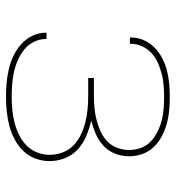

<svg xmlns="http://www.w3.org/2000/svg" viewBox="7 -585 586 640"><g transform="rotate(90 300.0 -265.0)"><path d="M303 8Q280 8 256.5 6Q233 4 210 -1.5Q187 -7 166 -17Q145 -27 127.5 -42.5Q110 -58 99.5 -79.5Q89 -101 89 -124Q89 -125 89 -125.5Q89 -126 89 -127H110Q110 -126 110 -125.5Q110 -125 110 -125Q110 -104 119.5 -85Q129 -66 145 -53Q161 -40 180.5 -31.5Q200 -23 220.5 -18.5Q241 -14 261.5 -12.5Q282 -11 303 -11Q325 -11 346.5 -13Q368 -15 389 -20.5Q410 -26 429.5 -35.5Q449 -45 464.5 -60Q480 -75 488 -95.5Q496 -116 496 -138Q496 -160 488 -181Q480 -202 464.5 -217Q449 -232 429 -241.5Q409 -251 387.5 -256.5Q366 -262 344 -264Q322 -266 300 -266H240V-285H300Q320 -285 340.5 -287Q361 -289 380.5 -294Q400 -299 418.5 -307.5Q437 -316 451.5 -330Q466 -344 473 -363.5Q480 -383 480 -403Q480 -423 473 -442Q466 -461 451.5 -474.5Q437 -488 419 -497Q401 -506 381.5 -511Q362 -516 342.5 -517.5Q323 -519 303 -519Q284 -519 264.5 -517.5Q245 -516 226 -511Q207 -506 189 -498Q171 -490 157 -477Q143 -464 134.5 -446Q126 -428 126 -408Q126 -407 126 -406Q126 -405 126 -405H105Q105 -406 105 -407Q105 -408 105 -409Q105 -431 114 -451.5Q123 -472 139 -487.5Q155 -503 174.5 -513Q194 -523 215.5 -528.5Q237 -534 259 -536Q281 -538 303 -538Q325 -538 347.5 -536Q370 -534 392 -528Q414 -522 434 -511.5Q454 -501 469.5 -485Q485 -469 493 -447.5Q501 -426 501 -403Q501 -379 492.5 -356.5Q484 -334 466.5 -317.5Q449 -301 427 -291.5Q405 -282 382 -276Q408 -270 432.5 -260Q457 -250 477 -232Q497 -214 507 -189Q517 -164 517 -137Q517 -113 508.5 -90Q500 -67 483 -49.5Q466 -32 444 -20.5Q422 -9 399 -3Q376 3 351.5 5.5Q327 8 303 8Z"/></g></svg>

Font: Iosevka Curly Thin Extended
Style: Regular
Weight: 100
Width: 7
Monospace: yes
Designer: Belleve Invis
Foundry: Belleve Invis
Version: Version 11.1.0; ttfautohint (v1.8.3)